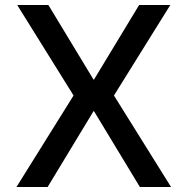

<svg xmlns="http://www.w3.org/2000/svg" viewBox="-20 -750 752 770"><path d="M46 0 275 -367 49 -730H174L355 -431H357L538 -730H663L437 -367L666 0H541L357 -304H355L171 0Z"/></svg>

Font: M PLUS 1 Thin Medium
Style: Regular
Weight: 500
Version: Version 1.001